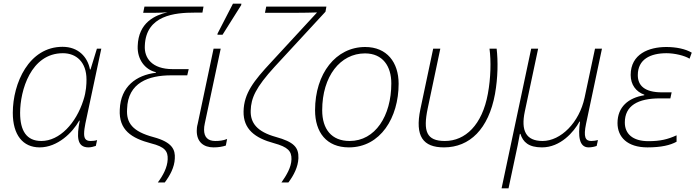

<svg xmlns="http://www.w3.org/2000/svg" viewBox="-20 -796 3803 1050"><path d="M197 10C295 10 377 -71 413 -136H416C399 -49 400 10 464 10C476 10 493 6 504 2L511 -30C500 -26 486 -25 475 -25C447 -25 440 -41 440 -65C440 -81 443 -101 447 -121L534 -530H510L475 -416H472C459 -485 408 -540 322 -540C138 -540 50 -341 50 -179C50 -58 105 10 197 10ZM206 -25C125 -25 90 -81 90 -179C90 -300 148 -505 324 -505C397 -505 453 -457 453 -361C453 -338 452 -296 436 -248C396 -122 306 -25 206 -25Z M843 202H881C910 163 934 119 936 71C939 23 923 -18 820 -46C704 -77 670 -124 675 -200C679 -345 794 -384 916 -384H1004L1012 -418H924C811 -418 768 -479 772 -546C778 -713 937 -727 1045 -727H1087L1093 -760H770L763 -726H825C859 -726 865 -727 896 -729C829 -713 737 -674 733 -544C730 -471 773 -415 833 -401L832 -398C726 -385 640 -324 635 -197C629 -85 699 -40 806 -12C882 7 899 31 897 76C895 120 872 163 843 202Z M1169 -606H1197L1299 -768L1300 -776H1254L1170 -613ZM1148 10C1175 10 1197 6 1215 0L1222 -36C1200 -27 1179 -25 1157 -25C1117 -25 1096 -46 1096 -87C1096 -97 1097 -108 1100 -121L1187 -530H1148L1061 -118C1057 -104 1056 -91 1056 -80C1056 -20 1093 10 1148 10Z M1519 202H1557C1587 162 1610 117 1612 69C1614 9 1586 -20 1489 -47C1384 -76 1349 -125 1351 -191C1353 -260 1378 -317 1482 -431L1760 -732L1765 -760H1436L1429 -726H1596C1639 -726 1679 -727 1714 -728L1463 -456C1368 -354 1314 -286 1312 -187C1310 -90 1374 -41 1478 -13C1555 8 1575 31 1574 75C1573 119 1547 162 1519 202Z M1888 10C2061 10 2160 -153 2160 -338C2160 -455 2096 -539 1977 -539C1817 -539 1703 -394 1703 -193C1703 -73 1765 10 1888 10ZM1892 -25C1793 -25 1742 -90 1742 -193C1742 -379 1841 -504 1976 -504C2074 -504 2120 -433 2120 -340C2120 -162 2032 -25 1892 -25Z M2408 10C2549 10 2652 -91 2687 -282C2703 -372 2704 -461 2696 -530H2657C2666 -462 2664 -369 2648 -283C2617 -113 2525 -25 2413 -25C2312 -25 2293 -78 2319 -203L2388 -530H2349L2279 -199C2248 -50 2294 10 2408 10Z M2723 234H2761L2811 -1C2816 -25 2820 -46 2823 -64H2826C2840 -19 2871 10 2944 10C3045 10 3118 -74 3149 -131H3152C3141 -54 3146 10 3199 10C3215 10 3233 6 3243 2L3250 -30C3239 -27 3225 -25 3213 -25C3181 -25 3170 -47 3185 -119L3272 -530H3234L3177 -262C3148 -126 3047 -25 2947 -25C2856 -25 2828 -82 2850 -186L2923 -530H2885Z M3521 10C3596 10 3646 -2 3680 -21V-56C3632 -34 3591 -24 3526 -24C3439 -24 3397 -65 3397 -126C3397 -218 3468 -258 3589 -258H3646L3653 -291H3600C3504 -291 3468 -329 3468 -385C3468 -472 3537 -505 3625 -505C3669 -505 3724 -492 3751 -475L3763 -508C3728 -529 3676 -539 3624 -539C3529 -539 3429 -501 3429 -386C3429 -333 3458 -294 3504 -278L3503 -275C3416 -261 3357 -211 3357 -123C3357 -47 3410 10 3521 10Z"/></svg>

Font: Noto Sans ExtraLight
Style: Italic
Weight: 200
Italic angle: -12°
Designer: Monotype Design Team
Foundry: Monotype Imaging Inc.
Version: Version 2.013